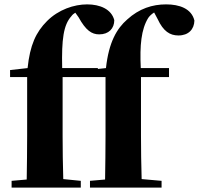

<svg xmlns="http://www.w3.org/2000/svg" viewBox="-20 -857 908 877"><path d="M459 0H718V-31L627 -39C625 -106 624 -172 624 -238V-505H752V-546H623C618 -650 625 -723 657 -775C663 -784 673 -793 684 -800L700 -770C726 -714 756 -695 795 -695C841 -695 867 -723 868 -763C855 -818 799 -837 739 -837C676 -837 616 -818 561 -768C514 -727 477 -665 464 -546L427 -542V-546H264C261 -678 270 -743 306 -783C311 -790 317 -795 324 -799L339 -778C372 -718 399 -700 433 -700C477 -700 502 -727 502 -765C489 -815 437 -837 378 -837C318 -837 247 -813 195 -761C144 -710 117 -651 106 -546L26 -537V-505H104V-238C104 -171 103 -104 102 -37L33 -31V0H349V-31L269 -39C267 -105 266 -172 266 -238V-495V-505H462V-238C462 -171 461 -104 460 -37L391 -31V0Z"/></svg>

Font: Noto Serif CJK HK Black
Style: Regular
Weight: 900
Designer: Ryoko NISHIZUKA 西塚涼子 (kana & ideographs); Frank Grießhammer (Latin, Greek & Cyrillic); Wenlong ZHANG 张文龙 (bopomofo); San
Foundry: Adobe
Version: Version 2.001;hotconv 1.1.0;makeotfexe 2.6.0